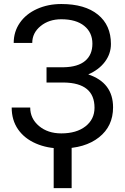

<svg xmlns="http://www.w3.org/2000/svg" viewBox="-20 -741 633 971"><path d="M447.3 -520Q447.3 -576.7 406 -610.1Q364.7 -643.6 290 -643.6Q227.5 -643.6 185.3 -609.1Q143.1 -574.7 143.1 -523.9H49.3Q49.3 -580.6 80.3 -625.5Q111.3 -670.4 167 -695.6Q222.7 -720.7 290 -720.7Q409.2 -720.7 475.1 -667.2Q541 -613.8 541 -518.6Q541 -469.2 510.7 -428.7Q480.5 -388.2 426.3 -364.7Q551.8 -322.8 551.8 -198.2Q551.8 -102.5 480.5 -46.4Q409.2 9.8 290 9.8Q219.2 9.8 161.4 -15.4Q103.5 -40.5 71.3 -86.9Q39.1 -133.3 39.1 -197.3H132.8Q132.8 -141.1 177.2 -103.8Q221.7 -66.4 290 -66.4Q366.7 -66.4 412.4 -102.1Q458 -137.7 458 -196.3Q458 -321.3 303.2 -323.7H215.3V-400.9H302.7Q374 -402.3 410.6 -433.1Q447.3 -463.9 447.3 -520ZM342.3 210.4H251.5V-39.6H342.3Z"/></svg>

Font: APIMedia Roboto
Style: Regular
Weight: 400
Designer: Google
Version: Version 2.137; 2017